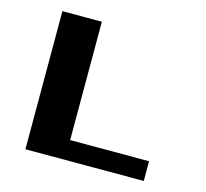

<svg xmlns="http://www.w3.org/2000/svg" viewBox="-91 -712 877 816"><g transform="rotate(15 347.0 -304.0)"><path d="M260.4 -607.6V-86.8H607.6V0H86.8V-607.6Z"/></g></svg>

Font: 8-bit Operator+ 8
Style: Bold
Weight: 700
Designer: GrandChaos9000
Version: Version 1.3.0 - August 1, 2014